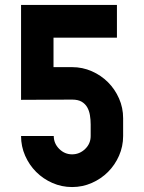

<svg xmlns="http://www.w3.org/2000/svg" viewBox="-20 -742 583 775"><path d="M65 -722H452V-590H196V-471H271Q313 -471 350.5 -454.5Q388 -438 416 -410Q444 -382 460.5 -344.5Q477 -307 477 -265V-193Q477 -151 460.5 -113.5Q444 -76 416 -48Q388 -20 350.5 -3.5Q313 13 271 13Q229 13 191.5 -3.5Q154 -20 126 -48Q98 -76 81.5 -113.5Q65 -151 65 -193H197Q197 -163 219 -141Q241 -119 271 -119Q301 -119 323.5 -140.5Q346 -162 346 -193V-240Q346 -259 343 -277Q340 -295 332 -309Q324 -323 309.5 -331.5Q295 -340 271 -340L65 -339Z"/></svg>

Font: PostBus
Style: Regular
Weight: 400
Designer: Peter Wiegel
Version: Version 1.001